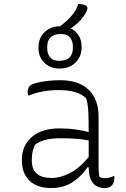

<svg xmlns="http://www.w3.org/2000/svg" viewBox="-20 -942 640 972"><path d="M376 -922Q396 -922 410 -916Q420 -912 422 -905Q424 -898 421 -891Q411 -866 389 -841.5Q367 -817 338 -798Q364 -786 378.5 -762Q393 -738 393 -707V-701Q393 -655 362 -625Q331 -595 281 -595Q235 -595 205 -624Q175 -653 175 -697V-703Q175 -750 206 -779.5Q237 -809 284 -809Q319 -835 343 -863Q367 -891 376 -922ZM289 -770Q219 -770 219 -704V-698Q219 -658 248 -640Q263 -634 279 -634Q349 -634 349 -700V-706Q349 -746 320 -764Q305 -770 289 -770ZM479 -352V-100Q479 -84 480 -72Q481 -60 484 -46Q496 -40 510 -40Q535 -40 553 -50H559V-43Q559 -16 546 -3Q540 3 532 6.5Q524 10 512 10Q429 10 429 -95H422Q397 -54 350.5 -22Q304 10 239 10Q169 10 130 -26.5Q91 -63 91 -129V-134Q91 -206 141.5 -249Q192 -292 282 -292Q326 -292 366.5 -286Q407 -280 429 -273Q429 -343 427 -378.5Q425 -414 417 -443Q378 -486 276 -486Q234 -486 194.5 -478.5Q155 -471 129 -459H123Q120 -467 120 -475Q120 -496 131 -507Q140 -516 165 -522.5Q190 -529 222 -532.5Q254 -536 284 -536Q379 -536 429 -487.5Q479 -439 479 -352ZM141 -130Q141 -41 241 -41Q285 -41 333.5 -65.5Q382 -90 429 -147V-231Q393 -238 357.5 -240Q322 -242 285 -242Q239 -242 208.5 -233.5Q178 -225 158 -210Q151 -196 146 -177.5Q141 -159 141 -133Z"/></svg>

Font: Recursive Mn Csl St Lt
Style: Regular
Weight: 300
Monospace: yes
Version: Version 1.079;hotconv 1.0.112;makeotfexe 2.5.65598; ttfautoh